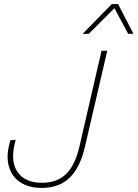

<svg xmlns="http://www.w3.org/2000/svg" viewBox="-20 -908 672 938"><path d="M184 10Q119 10 77 -19Q35 -48 22 -100.5Q9 -153 31 -223L57 -225Q28 -127 63.5 -71Q99 -15 186 -15Q259 -15 303.5 -58.5Q348 -102 369 -196L476 -660H504L395 -191Q372 -91 321 -40.5Q270 10 184 10ZM557 -888 632 -743H606L539 -868L414 -743H384L526 -888Z"/></svg>

Font: Work Sans ExtraLight
Style: Italic
Weight: 200
Italic angle: -13°
Designer: Wei Huang
Foundry: Wei Huang
Version: Version 2.012; ttfautohint (v1.8.3)